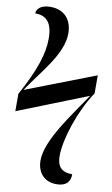

<svg xmlns="http://www.w3.org/2000/svg" viewBox="-109 -813 645 1106"><g transform="rotate(10 214.0 -260.0)"><path d="M304 240C358 240 384 214 384 168C318 168 294 135 294 75C294 -19 350 -196 430 -313V-419L23 -262C105 -385 221 -505 221 -627C221 -703 179 -760 93 -760C36 -760 14 -733 13 -708C71 -708 115 -680 115 -578C115 -492 84 -391 -2 -235V-133L407 -295C329 -177 190 -1 190 121C190 178 221 240 304 240Z"/></g></svg>

Font: Noto Serif Display SemiBold
Style: Regular
Weight: 600
Designer: Monotype Design Team
Foundry: Monotype Imaging Inc.
Version: Version 2.009